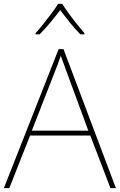

<svg xmlns="http://www.w3.org/2000/svg" viewBox="-20 -969 617 989"><path d="M549 0 445 -271H135L28 0H0L282 -716H307L577 0ZM325 -594Q319 -611 311 -632.5Q303 -654 293 -682Q286 -660 277 -636.5Q268 -613 260 -593L144 -296H435ZM301 -949Q313 -929 333 -901.5Q353 -874 375 -846.5Q397 -819 415 -798V-792H394Q366 -820 338.5 -854.5Q311 -889 290 -917Q269 -889 240.5 -854.5Q212 -820 184 -792H163V-798Q182 -819 204 -846.5Q226 -874 246.5 -901.5Q267 -929 279 -949Z"/></svg>

Font: Noto Sans Thaana Thin
Style: Regular
Weight: 100
Designer: David Williams
Foundry: Google Inc.
Version: Version 3.001; ttfautohint (v1.8.4.7-5d5b)